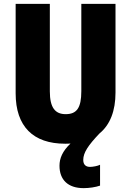

<svg xmlns="http://www.w3.org/2000/svg" viewBox="-20 -734 679 994"><path d="M411 94C411 56 437 18 495 -43C550 -88 578 -160 578 -255V-714H401V-262C401 -175 377 -143 320 -143C266 -143 238 -176 238 -261V-714H61V-251C61 -79 152 10 317 10C327 10 336 10 345 9C303 49 288 86 288 124C288 196 331 240 413 240C442 240 475 235 498 227V119C487 125 461 130 446 130C426 130 411 120 411 94Z"/></svg>

Font: Noto Sans Thai Looped Condensed Black
Style: Regular
Weight: 900
Width: 3
Designer: Sasikarn Vongin, Ben Mitchell
Foundry: The Fontpad Ltd
Version: Version 1.001